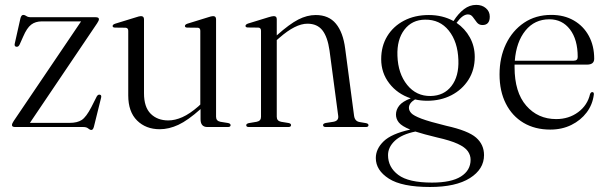

<svg xmlns="http://www.w3.org/2000/svg" viewBox="-20 -520 2486 786"><path d="M377.5 -424.5 102.5 -17H265Q296.5 -17 314.8 -29Q333 -41 354 -81.5L376 -125Q381 -133.5 388 -132.5Q396.5 -131.5 394 -120.5L364.5 -1.5Q361 12 354 12Q348 12 341.2 6Q334.5 0 321 0H42Q29 0 29 -8Q29 -14 36 -24.5L312 -432.5H151.5Q125 -432.5 107.5 -419Q90 -405.5 75 -370.5L60.5 -338Q55.5 -327.5 47.5 -328.5Q37.5 -329.5 40.5 -342L63.5 -444.5Q67 -459 75.5 -459Q81.5 -459 88 -454.2Q94.5 -449.5 107 -449.5H371.5Q385 -449.5 385 -441.5Q385 -435.5 377.5 -424.5Z M505 -129.5V-394Q505 -406 493.5 -406.5L450.5 -407Q441 -407.5 441 -413.5Q441 -419.5 451.5 -423L536 -449Q550.5 -454 557 -454Q569.5 -454 569.5 -441V-138Q569.5 -81.5 597 -54.2Q624.5 -27 669 -27Q696.5 -27 726.8 -40.5Q757 -54 792 -84.5L800 -92V-394Q800 -406 789.5 -406.5L746 -407Q737 -407.5 737 -413.5Q737 -419.5 747 -423L831 -449Q845.5 -454 852.5 -454Q864.5 -454 864.5 -441V-42Q864.5 -25 882 -21.5L913 -16.5Q924 -14.5 924 -7.5Q924 0 912.5 0H829Q801 0 801 -32V-73.5Q749 -27 710.2 -9Q671.5 9 634 9Q577 9 541 -26.8Q505 -62.5 505 -129.5Z M1113 -441.5V-375L1114 -376Q1165 -421.5 1201 -440Q1237 -458.5 1272.5 -458.5Q1326 -458.5 1355.2 -423Q1384.5 -387.5 1393 -321.5L1429.5 -46Q1432.5 -24 1451.5 -20.5L1478 -16Q1488.5 -14 1488.5 -7.5Q1488.5 0 1477.5 0H1314Q1302.5 0 1302.5 -8Q1302.5 -14 1313 -16.5L1345 -21.5Q1367.5 -25.5 1364.5 -46L1329 -313Q1321 -369 1299.8 -396Q1278.5 -423 1238.5 -423Q1189.5 -423 1123.5 -365L1113 -356V-42Q1113 -25 1130.5 -21.5L1161 -16.5Q1171.5 -14.5 1171.5 -8Q1171.5 0 1160 0H998.5Q988 0 988 -7.5Q988 -13.5 998.5 -16L1031 -21.5Q1048.5 -25 1048.5 -41.5V-394Q1048.5 -406.5 1037.5 -407L994 -407.5Q985 -408 985 -414Q985 -419.5 995 -423.5L1079.5 -449.5Q1094 -454 1101 -454Q1113 -454 1113 -441.5Z M1807 -5Q1897 15 1929.2 43.5Q1961.5 72 1961.5 115Q1961.5 172.5 1903.8 209Q1846 245.5 1740.5 245.5Q1625 245.5 1571.8 211.2Q1518.5 177 1518.5 127Q1518.5 89.5 1550.5 58.5Q1582.5 27.5 1659.5 10.5Q1625 -3.5 1613 -18.2Q1601 -33 1601 -51Q1601 -70.5 1614.2 -87.5Q1627.5 -104.5 1661.5 -117.5Q1607 -135.5 1573.8 -178.5Q1540.5 -221.5 1540.5 -278Q1540.5 -331 1565.2 -371.8Q1590 -412.5 1634 -435.5Q1678 -458.5 1735.5 -458.5Q1791.5 -458.5 1836.5 -434L1837 -434.5Q1856.5 -465 1879.5 -482.5Q1902.5 -500 1929.5 -500Q1953.5 -500 1969.2 -486.5Q1985 -473 1985 -452Q1985 -417.5 1955 -417.5Q1940.5 -417.5 1932 -428.5Q1923.5 -439.5 1915.8 -450.2Q1908 -461 1895.5 -461Q1874 -461 1849 -426.5Q1883.5 -403 1903.5 -366.8Q1923.5 -330.5 1923.5 -287Q1923.5 -234 1897.8 -193.5Q1872 -153 1828 -130.2Q1784 -107.5 1729 -107.5Q1703 -107.5 1679 -113Q1654 -98 1654 -78.5Q1654 -67.5 1663.5 -57Q1673 -46.5 1705.2 -34.2Q1737.5 -22 1807 -5ZM1720 -439.5Q1666.5 -439 1635.5 -398.5Q1604.5 -358 1607 -291.5Q1609.5 -218.5 1647 -172.2Q1684.5 -126 1743 -127Q1797.5 -128 1828.2 -167.8Q1859 -207.5 1856.5 -274.5Q1854 -349 1817.2 -394.8Q1780.5 -440.5 1720 -439.5ZM1568.5 115Q1568.5 164.5 1610.5 196Q1652.5 227.5 1748.5 227.5Q1827.5 227.5 1867 202.5Q1906.5 177.5 1906.5 134Q1906.5 115 1895 98.8Q1883.5 82.5 1853.8 68.8Q1824 55 1768.5 42.5Q1714.5 29.5 1680.5 18.5Q1624.5 30 1596.5 56.2Q1568.5 82.5 1568.5 115Z M2412.5 -279.5Q2412.5 -255.5 2383 -255.5H2086.5Q2086.5 -250 2086.5 -245Q2086.5 -142.5 2134.2 -87.5Q2182 -32.5 2257 -32.5Q2308.5 -32.5 2346.8 -60.8Q2385 -89 2395.5 -135Q2399 -143 2404.5 -143Q2412 -143 2411 -133Q2406 -92 2381.8 -59.8Q2357.5 -27.5 2319 -8.5Q2280.5 10.5 2232.5 10.5Q2170 10.5 2123.2 -17.2Q2076.5 -45 2050.8 -95.8Q2025 -146.5 2025 -215.5Q2025 -284.5 2051.2 -339.5Q2077.5 -394.5 2125.2 -426.8Q2173 -459 2237 -459Q2289.5 -459 2329 -436.2Q2368.5 -413.5 2390.5 -373Q2412.5 -332.5 2412.5 -279.5ZM2229 -441Q2168.5 -441 2131 -394.8Q2093.5 -348.5 2087.5 -271.5H2328.5Q2345 -271.5 2345 -286.5Q2345 -358.5 2313.2 -399.8Q2281.5 -441 2229 -441Z"/></svg>

Font: Fraunces 72pt S000 Light
Style: Regular
Weight: 300
Version: Version 1.000; ttfautohint (v1.8.3)